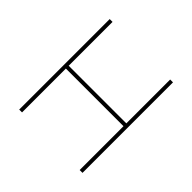

<svg xmlns="http://www.w3.org/2000/svg" viewBox="-178 -909 1091 1091"><g transform="rotate(45 368.0 -363.5)"><path d="M113.6 0V-727.3H136.4V-375H599.4V-727.3H622.2V0H599.4V-352.3H136.4V0Z"/></g></svg>

Font: Inter UI Thin
Style: Regular
Weight: 100
Designer: Rasmus Andersson
Foundry: rsms
Version: 3.2;8d6f07862